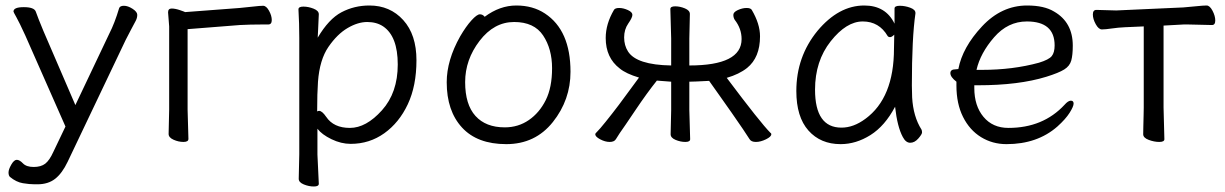

<svg xmlns="http://www.w3.org/2000/svg" viewBox="-20 -506 4453 698"><path d="M29 -464Q29 -480 66.5 -480Q104 -480 110 -464Q118 -441 138 -393L254 -124L377 -383Q397 -422 413 -476Q416 -485 430.5 -485Q445 -485 462 -474Q479 -463 479 -452Q479 -441 473.5 -430.5Q468 -420 457 -399.5Q446 -379 437 -361L226 82Q206 124 180.5 144Q155 164 116 164H106Q87 164 63 160Q39 156 16 137Q11 132 11 121Q11 110 21 92.5Q31 75 41 75Q51 75 63.5 88Q76 101 102.5 101Q129 101 144.5 89Q160 77 174 46L218 -46L72 -377Q50 -425 39.5 -443.5Q29 -462 29 -464Z M593 -19 595 -108V-410L591 -461Q591 -475 604 -475Q617 -475 634.5 -469Q652 -463 653 -462L851 -477Q874 -479 899.5 -482Q925 -485 936.5 -485Q948 -485 958 -467Q968 -449 968 -433Q968 -417 955 -417H932Q890 -417 852 -415L662 -400V-107L665 -1Q665 10 647 10Q629 10 611 2Q593 -6 593 -19Z M1133 -101Q1137 -103 1140 -103Q1151 -103 1166 -81Q1193 -41 1252 -41Q1311 -41 1368.5 -105Q1426 -169 1426 -271.5Q1426 -374 1373 -410Q1349 -426 1315 -426Q1281 -426 1243.5 -404Q1206 -382 1174 -335.5Q1142 -289 1136 -209Q1133 -167 1133 -101ZM1066 144 1068 55V-368Q1068 -421 1065 -472Q1065 -482 1083 -482Q1101 -482 1120 -474.5Q1139 -467 1139 -454Q1139 -448 1138 -432Q1137 -416 1136.5 -398.5Q1136 -381 1135 -369Q1175 -437 1221.5 -461.5Q1268 -486 1323 -486Q1398 -486 1446 -433Q1494 -380 1494 -287Q1494 -194 1462.5 -127Q1431 -60 1377 -21.5Q1323 17 1255 17Q1220 17 1185 0Q1150 -17 1134 -38V56L1139 162Q1139 172 1121 172Q1103 172 1084.5 164.5Q1066 157 1066 144Z M1815 -43Q1864 -43 1902.5 -69.5Q1941 -96 1964 -142Q1987 -188 1987 -258Q1987 -328 1954.5 -377Q1922 -426 1849 -426Q1776 -426 1723.5 -357.5Q1671 -289 1671 -207.5Q1671 -126 1708.5 -84.5Q1746 -43 1815 -43ZM1742 -445Q1797 -486 1857 -486Q1917 -486 1961 -457Q2054 -396 2054 -245Q2054 -143 1990 -62.5Q1926 18 1820.5 18Q1715 18 1659.5 -42.5Q1604 -103 1604 -207Q1604 -287 1653 -374Q1674 -410 1694 -432Q1714 -454 1724.5 -454Q1735 -454 1742 -445Z M2418 -18 2420 -106V-209L2368 -213Q2332 -168 2290 -105.5Q2248 -43 2233 -22L2219 0Q2213 10 2196.5 10Q2180 10 2162 0.5Q2144 -9 2144 -18Q2144 -21 2151.5 -28Q2159 -35 2182 -63.5Q2205 -92 2230 -125Q2255 -158 2275 -186Q2295 -214 2303 -224Q2256 -238 2233 -257Q2182 -296 2182 -368Q2182 -419 2212 -470Q2216 -477 2231 -477Q2246 -477 2262.5 -469.5Q2279 -462 2279 -452Q2279 -442 2264 -420.5Q2249 -399 2249 -370Q2249 -341 2263 -319Q2294 -270 2420 -268V-366L2417 -473Q2417 -483 2434.5 -483Q2452 -483 2470 -475.5Q2488 -468 2488 -455L2486 -366V-268Q2676 -268 2676 -364Q2676 -402 2651 -434Q2646 -442 2646 -452Q2646 -462 2662.5 -469.5Q2679 -477 2694 -477Q2709 -477 2713 -470Q2743 -419 2743 -374Q2743 -297 2696 -259Q2667 -236 2622 -223Q2745 -59 2781 -23Q2784 -22 2784 -18Q2784 -9 2764.5 0.5Q2745 10 2728 10Q2711 10 2705 0Q2699 -10 2681 -36.5Q2663 -63 2640 -96Q2617 -129 2594.5 -160.5Q2572 -192 2558 -212Q2501 -209 2486 -209V-106L2489 0Q2489 10 2471.5 10Q2454 10 2436 2.5Q2418 -5 2418 -18Z M2943 -180Q2943 -42 3039 -42Q3083 -42 3126 -74Q3230 -150 3230 -330Q3230 -355 3231 -380Q3222 -371 3216 -371Q3210 -371 3207 -375Q3176 -428 3116.5 -428Q3057 -428 3000 -356Q2943 -284 2943 -180ZM3308 -457Q3295 -368 3295 -195Q3295 -179 3296 -152Q3300 -82 3330 -35Q3332 -31 3332 -24.5Q3332 -18 3318.5 -2.5Q3305 13 3289 13Q3273 13 3262 -8Q3242 -45 3234 -118Q3197 -48 3144.5 -15Q3092 18 3036 18Q2963 18 2919 -31.5Q2875 -81 2875 -175Q2875 -300 2952 -394Q3029 -486 3122 -486Q3200 -486 3232 -420V-475Q3232 -485 3251 -485Q3270 -485 3289 -478Q3308 -471 3308 -459Z M3550 -252Q3662 -252 3757 -278Q3793 -289 3803.5 -302Q3814 -315 3814 -341Q3814 -428 3713 -428Q3644 -428 3594 -370.5Q3544 -313 3530 -252ZM3454 -254 3464 -255Q3479 -334 3550 -410Q3621 -486 3714 -486Q3776 -486 3812 -464Q3880 -425 3880 -340Q3880 -306 3874.5 -286Q3869 -266 3849 -253.5Q3829 -241 3784 -227Q3684 -196 3535 -196H3522V-186Q3522 -121 3555.5 -81Q3589 -41 3646 -41Q3772 -41 3850 -125Q3863 -140 3873 -140Q3883 -140 3883 -129.5Q3883 -119 3868.5 -96Q3854 -73 3824 -46Q3751 18 3639 18Q3588 18 3546.5 -7.5Q3505 -33 3481 -81Q3457 -129 3457 -195V-209Q3435 -226 3435 -240Q3435 -254 3454 -254Z M4210 -115 4213 0Q4213 10 4194.5 10Q4176 10 4156 2.5Q4136 -5 4136 -18Q4136 -26 4136.5 -46.5Q4137 -67 4137.5 -87.5Q4138 -108 4138 -115V-410L4070 -407Q4046 -406 4022 -402.5Q3998 -399 3986 -399Q3974 -399 3963.5 -418Q3953 -437 3953 -453.5Q3953 -470 3966 -470L4038 -468L4282 -479Q4307 -481 4331 -483.5Q4355 -486 4366.5 -486Q4378 -486 4388 -467Q4398 -448 4398 -431.5Q4398 -415 4386 -415L4300 -417H4283L4210 -413Z"/></svg>

Font: ToneOZ-Pinyin-WenKai-Regular
Style: Regular
Weight: 400
Designer: Fontworks Inc.
Foundry: ToneOZ
Version: Version 0.240331